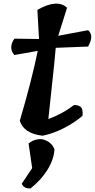

<svg xmlns="http://www.w3.org/2000/svg" viewBox="-20 -755 528 1068"><path d="M470 -496 290 -489Q284 -415 269 -280.5Q254 -146 249 -93Q327 -121 392 -171Q423 -170 432.5 -156.5Q442 -143 439 -111Q398 -75 338.5 -44Q279 -13 217 0Q113 -12 90 -83Q156 -306 190 -472L60 -449Q25 -489 60 -540L197 -538L188 -700Q298 -763 353 -712L304 -556L470 -587Q505 -558 470 -496ZM159 180 139 43Q162 25 186.5 20.5Q211 16 230 24Q271 40 283 77Q279 134 243 191Q207 248 150 293Q113 295 101 267Z"/></svg>

Font: Tillana SemiBold
Style: Regular
Weight: 600
Designer: Lipi Raval (Devanagari, Latin), Jonny Pinhorn (Latin)
Foundry: Indian Type Foundry
Version: Version 2.003;PS 1.0;hotconv 1.0.79;makeotf.lib2.5.61930; tt